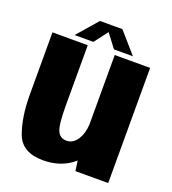

<svg xmlns="http://www.w3.org/2000/svg" viewBox="-133 -827 836 933"><g transform="rotate(20 284.5 -360.5)"><path d="M361.5 0 354 -52Q290 4.5 195 4.5Q86 4.5 56 -76.5Q26 -157.5 26 -276V-595.5H208.5V-283Q208.5 -182 222.8 -153Q237 -124 269 -124Q303.5 -124 326 -159Q345 -188.5 348 -236.5V-595.5H531V0ZM131.5 -620 224 -726.5H340L433 -620H335L282 -690L228.5 -620Z"/></g></svg>

Font: Anybody ExtraBold
Style: Regular
Weight: 800
Designer: Tyler Finck
Foundry: Etcetera Type Company
Version: Version 1.010; ttfautohint (v1.8.3) -l 8 -r 50 -G 200 -x 14 